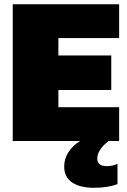

<svg xmlns="http://www.w3.org/2000/svg" viewBox="-20 -664 596 904"><path d="M541 -484.9H254.9V-402.8H503.9V-240.2H254.9V-159.2H541V0H491.2Q438 41.5 438 83Q438 118.2 482.9 118.2Q513.2 118.2 533.2 106.9V203.1Q487.3 220.2 421.9 220.2Q356.9 220.2 319.6 195.1Q282.2 169.9 282.2 120.1Q282.2 83 302.7 51.8Q323.2 20.5 356.9 0H40V-644H541Z"/></svg>

Font: Kanit ExtraBold
Style: Regular
Weight: 800
Designer: Katatrad Team
Foundry: CadsonDemak
Version: Version 1.000;PS 001.000;hotconv 1.0.88;makeotf.lib2.5.64775